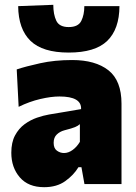

<svg xmlns="http://www.w3.org/2000/svg" viewBox="-20 -765 564 798"><path d="M163.5 13Q97.5 13 62.2 -28Q27 -69 27 -130Q27 -173.5 42.5 -202.2Q58 -231 82.2 -248.8Q106.5 -266.5 133.5 -275.8Q160.5 -285 183.5 -289L317 -311.5Q319.5 -364 227 -364Q192.5 -364 147.5 -353.5Q102.5 -343 57.5 -321L49.5 -476.5Q87 -489 147 -502.2Q207 -515.5 280 -515.5Q376.5 -515.5 430.8 -472.8Q485 -430 485 -334V0H331L318.5 -70H306Q286.5 -37.5 251.2 -12.2Q216 13 163.5 13ZM246 -129Q264.5 -129 282 -141.8Q299.5 -154.5 312 -175.5V-249Q304.5 -242 292 -236.8Q279.5 -231.5 248 -223.5Q229 -218.5 216 -206Q203 -193.5 203 -171.5Q203 -148.5 216.5 -138.8Q230 -129 246 -129ZM265.5 -546.5Q157 -546.5 106.8 -595.2Q56.5 -644 55.5 -739.5L201.5 -745Q201.5 -705 214 -678.8Q226.5 -652.5 265.5 -652.5Q305 -652.5 317.8 -678Q330.5 -703.5 330.5 -739.5H476.5Q476 -644 425.8 -595.2Q375.5 -546.5 265.5 -546.5Z"/></svg>

Font: Heraclito ExtraBold
Style: Regular
Weight: 800
Designer: Kostas Bartsokas (font) & Cristiano Sobral (main changes)
Foundry: Kostas Bartsokas (font) & Cristiano Sobral (main changes)
Version: Version 1.00;July 8, 2020;FontCreator 13.0.0.2655 64-bit